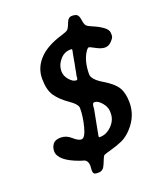

<svg xmlns="http://www.w3.org/2000/svg" viewBox="-152 -858 860 1028"><g transform="rotate(-20 278.0 -344.5)"><path d="M288.6 -430.2Q295.4 -430.2 295.4 -449.7L297.4 -460.4Q301.8 -478 301.8 -483.4L304.2 -496.1Q311 -526.9 311 -531.7L315.4 -555.2Q319.3 -572.8 319.3 -576.2L321.8 -586.9V-592.3Q321.8 -596.2 315.9 -596.2L314 -595.7H311.5Q277.3 -595.7 252.7 -566.9Q228 -538.1 228 -503.9V-501.5Q228 -476.6 247.8 -453.4Q267.6 -430.2 285.6 -430.2ZM295.9 -109.4V-105.5Q295.9 -101.6 300.3 -101.6H302.2Q338.9 -101.6 369.1 -131.8Q399.4 -162.1 399.4 -201.2V-210.9Q399.4 -236.8 378.4 -262Q357.4 -287.1 337.9 -287.1H335.9Q323.7 -287.1 323.7 -254.9L300.8 -135.3Q295.9 -113.3 295.9 -109.4ZM231.9 74.7H218.8Q199.2 74.7 199.2 53.2L199.7 39.6L200.7 26.9Q200.7 -2.4 181.2 -11.7L167.5 -15.6L154.3 -20Q44.9 -59.6 44.9 -114.3Q44.9 -135.7 57.6 -153.3Q70.3 -170.9 102.3 -170.9Q134.3 -170.9 160.6 -147.2Q187 -123.5 204.6 -123.5Q225.1 -123.5 239.7 -179Q254.4 -234.4 254.4 -283.7Q254.4 -305.7 209.7 -336.4Q165 -367.2 141.1 -401.9Q117.2 -436.5 117.2 -500.7Q117.2 -564.9 165 -613.8Q208.5 -658.2 293.5 -683.6Q322.8 -692.4 331.3 -699.2Q339.8 -706.1 350.1 -734.4Q360.4 -762.7 381.6 -762.7Q402.8 -762.7 411.6 -754.9Q420.4 -747.1 423.8 -722.9Q427.2 -698.7 434.8 -690.2Q442.4 -681.6 470.2 -670.4Q498 -659.2 522.7 -641.6Q547.4 -624 547.4 -603.5V-589.8Q547.4 -579.1 530.3 -560.8Q513.2 -542.5 492.2 -542.5Q471.2 -542.5 442.4 -558.1Q413.6 -573.7 410.2 -573.7Q402.8 -573.7 392.6 -558.1Q361.8 -511.7 361.8 -437Q361.8 -407.2 418.7 -373.3Q475.6 -339.4 494.6 -306.9Q513.7 -274.4 513.7 -221.2Q513.7 -145 459.5 -85.4Q430.7 -53.7 400.1 -40Q369.6 -26.4 333.5 -16.6Q297.4 -6.8 291.5 -3.2Q285.6 0.5 269 43.5Q256.8 74.7 231.9 74.7Z"/></g></svg>

Font: Averia Sans Libre
Style: Bold Italic
Weight: 700
Italic angle: -6.90001°
Version: Version 1.002